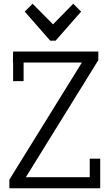

<svg xmlns="http://www.w3.org/2000/svg" viewBox="-20 -1005 565 1025"><path d="M49 -671H50V-572H106V-671H417L30 -46V0H515V-158H459V-59H118L505 -684V-730H50ZM371 -985 263 -875 154 -985 112 -943 248 -788H277L413 -943Z"/></svg>

Font: Glegoo
Style: Regular
Weight: 400
Version: Version 2.0.1; ttfautohint (v0.9) -r 48 -G 60